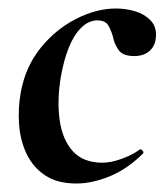

<svg xmlns="http://www.w3.org/2000/svg" viewBox="-20 -419 387 452"><path d="M160 13Q115 13 86.5 -6Q58 -25 43 -56Q28 -87 25 -125Q22 -163 29 -202Q40 -262 75.5 -306Q111 -350 159 -374.5Q207 -399 253 -399Q276 -399 298 -392.5Q320 -386 334.5 -371Q349 -356 347 -332Q346 -312 332.5 -299.5Q319 -287 296 -287Q269 -287 259 -301.5Q249 -316 246 -332Q242 -347 235 -359Q228 -371 209 -371Q189 -371 171.5 -354Q154 -337 142 -307Q130 -277 123 -237Q114 -182 120.5 -136Q127 -90 151.5 -63Q176 -36 221 -36Q242 -36 267.5 -45.5Q293 -55 309 -67Q311 -69 315 -65Q319 -61 317 -58Q280 -21 238.5 -4Q197 13 160 13Z"/></svg>

Font: Cormorant Infant Light
Style: Italic
Weight: 300
Italic angle: -10°
Designer: Christian Thalmann (Catharsis Fonts)
Foundry: Catharsis Fonts
Version: Version 4.001